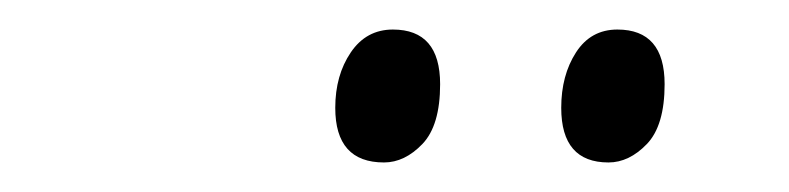

<svg xmlns="http://www.w3.org/2000/svg" viewBox="-20 -748 534 130"><path d="M392 -638Q360 -638 360 -675Q360 -697 370 -712.5Q380 -728 398 -728Q430 -728 430 -691Q430 -663 418 -650.5Q406 -638 392 -638ZM240 -638Q207 -638 207 -675Q207 -697 217.5 -712.5Q228 -728 246 -728Q278 -728 278 -691Q278 -663 266 -650.5Q254 -638 240 -638Z"/></svg>

Font: Noto Serif Condensed Light
Style: Italic
Weight: 300
Width: 3
Italic angle: -12°
Designer: Monotype Design Team
Foundry: Monotype Imaging Inc.
Version: Version 2.014; ttfautohint (v1.8.4.7-5d5b)